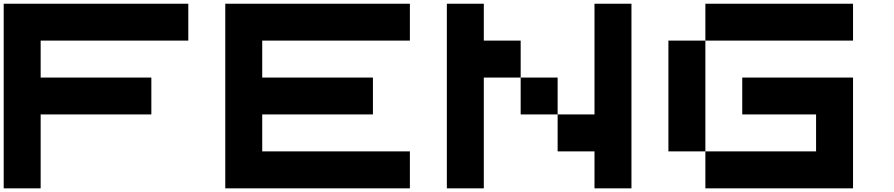

<svg xmlns="http://www.w3.org/2000/svg" viewBox="-20 -820 4841 1040"><path d="M0 -799.8H1000V-600.1H200.2V-399.9H799.8V-200.2H200.2V200.2H0Z M2200.2 -600.1H1400.4V-399.9H2000V-200.2H1400.4V0H2200.2V200.2H1200.2V-799.8H2200.2Z M3200.2 -799.8H3400.4V200.2H3200.2V0H3000.5V-200.2H3200.2ZM2600.6 -600.1H2800.3V-399.9H2600.6V200.2H2400.4V-799.8H2600.6ZM2800.3 -399.9H3000.5V-200.2H2800.3Z M3600.6 -600.1H3800.8V0H3600.6ZM4600.6 200.2H3800.8V0H4400.4V-200.2H4000.5V-399.9H4600.6ZM4600.6 -799.8V-600.1H3800.8V-799.8Z"/></svg>

Font: QuinqueFive
Style: Regular
Weight: 400
Monospace: yes
Designer: GGBotNet
Foundry: GGBotNet
Version: 1.1